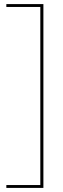

<svg xmlns="http://www.w3.org/2000/svg" viewBox="-20 -750 308 938"><path d="M11 154H177V-716H11V-730H192V168H11Z"/></svg>

Font: Elaine Sans Thin
Style: Regular
Weight: 250
Designer: Wei Huang
Foundry: Wei Huang
Version: Version 2.001;December 24, 2019;FontCreator 12.0.0.2547 64-b